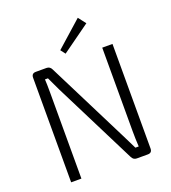

<svg xmlns="http://www.w3.org/2000/svg" viewBox="-160 -1025 1018 1143"><g transform="rotate(-20 349.5 -453.5)"><path d="M502 -859 324 -731 301 -761 465 -907ZM606 -690V-28Q606 0 579 0H509Q487 0 477 -22L214 -546Q177 -623 175 -629H156Q158 -602 158 -546V0H93V-662Q93 -690 120 -690H188Q210 -690 220 -668L477 -156Q508 -94 523 -63H544Q541 -112 541 -162V-690Z"/></g></svg>

Font: Exo 2.0 Light
Style: Regular
Weight: 300
Designer: Natanael Gama
Version: Version 1.001;PS 001.001;hotconv 1.0.70;makeotf.lib2.5.58329